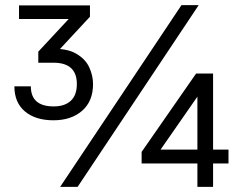

<svg xmlns="http://www.w3.org/2000/svg" viewBox="-20 -727 939 747"><path d="M188 -259Q118 -259 77 -293.5Q36 -328 36 -391H100Q100 -313 189 -313Q232 -313 255.5 -335Q279 -357 279 -400Q279 -483 188 -483H129V-526L289 -698L295 -653H54V-706H330V-662L175 -495L172 -537Q238 -540 275 -519Q312 -498 327 -465.5Q342 -433 342 -400Q342 -333 299.5 -296Q257 -259 188 -259ZM282 0H214L686 -707H753ZM780 -397 579 -108 560 -145H869V-91H531V-136L743 -441H809V0H748V-406Z"/></svg>

Font: 42dot Sans
Style: Regular
Weight: 400
Designer: 42dot
Version: Version 1.000